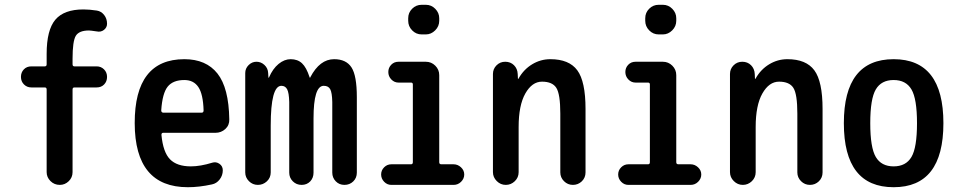

<svg xmlns="http://www.w3.org/2000/svg" viewBox="-20 -780 4040 810"><path d="M112.3 -411.1Q93.8 -411.1 81.1 -423.8Q68.4 -436.5 68.4 -455.6Q68.4 -474.6 80.6 -487.3Q92.8 -500 112.3 -500H168.9Q176.8 -500 176.8 -508.8V-552.7Q176.8 -653.3 213.4 -696.8Q250 -740.2 332 -740.2Q357.4 -740.2 388.7 -735.4Q407.2 -732.4 419.4 -716.8Q431.6 -701.2 431.6 -679.7Q431.6 -664.1 418.5 -653.8Q405.3 -643.6 387.7 -647.5Q361.3 -651.4 355.5 -651.4Q313.5 -651.4 299.8 -628.9Q286.1 -606.4 286.1 -532.2V-508.8Q286.1 -500 293.9 -500H387.7Q406.2 -500 418.9 -487.3Q431.6 -474.6 431.6 -455.6Q431.6 -436.5 419.4 -423.8Q407.2 -411.1 387.7 -411.1H293.9Q286.1 -411.1 286.1 -402.3V-53.7Q286.1 -31.2 270 -15.6Q253.9 0 232.4 0Q209 0 192.9 -16.1Q176.8 -32.2 176.8 -53.7V-402.3Q176.8 -411.1 168.9 -411.1Z M757.8 -442.4Q710 -442.4 687.5 -414.6Q665 -386.7 660.2 -314.5Q660.2 -305.7 668 -304.7H831.1Q838.9 -304.7 838.9 -314.5Q836.9 -382.8 816.9 -412.6Q796.9 -442.4 757.8 -442.4ZM772.5 9.8Q548.8 9.8 548.3 -260.3Q547.9 -530.3 757.8 -530.3Q849.6 -530.3 897.5 -469.7Q945.3 -409.2 947.3 -276.4Q948.2 -252 930.7 -235.8Q913.1 -219.7 888.7 -219.7H668Q661.1 -219.7 661.1 -210.9Q668 -137.7 697.3 -107.9Q726.6 -78.1 785.2 -78.1Q825.2 -78.1 876 -93.8Q891.6 -98.6 905.8 -88.9Q919.9 -79.1 919.9 -61.5Q919.9 -40 906.7 -22.9Q893.6 -5.9 874 -2Q820.3 9.8 772.5 9.8Z M1014.6 -52.7V-471.7Q1014.6 -491.2 1028.8 -505.4Q1043 -519.5 1062 -519.5Q1081.1 -519.5 1095.7 -505.9Q1110.4 -492.2 1111.3 -471.7L1112.3 -454.1Q1112.3 -452.1 1113.3 -452.1Q1115.2 -452.1 1115.2 -454.1Q1130.9 -490.2 1155.3 -510.3Q1179.7 -530.3 1206.1 -530.3Q1235.4 -530.3 1253.9 -513.2Q1272.5 -496.1 1286.1 -454.1Q1286.1 -452.1 1288.1 -452.1Q1289.1 -452.1 1289.1 -454.1Q1329.1 -530.3 1389.6 -530.3Q1440.4 -530.3 1462.9 -495.6Q1485.4 -460.9 1485.4 -370.1V-51.8Q1485.4 -29.3 1470.2 -14.6Q1455.1 0 1433.1 0Q1411.1 0 1396.5 -15.1Q1381.8 -30.3 1381.8 -51.8V-349.6Q1380.9 -389.6 1373 -403.8Q1365.2 -418 1345.7 -418Q1302.7 -418 1302.7 -280.3V-51.8Q1302.7 -29.3 1288.6 -14.6Q1274.4 0 1252.4 0Q1230.5 0 1215.3 -15.1Q1200.2 -30.3 1200.2 -51.8V-349.6Q1199.2 -388.7 1191.4 -403.3Q1183.6 -418 1167 -418Q1122.1 -418 1122.1 -250V-52.7Q1122.1 -30.3 1106 -15.1Q1089.8 0 1067.9 0Q1045.9 0 1030.3 -15.6Q1014.6 -31.2 1014.6 -52.7Z M1630.9 0Q1613.3 0 1600.6 -13.2Q1587.9 -26.4 1587.9 -43.9Q1587.9 -61.5 1600.6 -74.2Q1613.3 -86.9 1630.9 -86.9H1713.9Q1721.7 -86.9 1721.7 -95.7V-423.8Q1721.7 -431.6 1713.9 -431.6H1661.1Q1643.6 -431.6 1630.9 -444.8Q1618.2 -458 1618.2 -476.1Q1618.2 -494.1 1630.4 -506.8Q1642.6 -519.5 1661.1 -519.5H1776.4Q1799.8 -519.5 1816.4 -502.9Q1833 -486.3 1833 -462.9V-95.7Q1833 -86.9 1841.8 -86.9H1893.6Q1911.1 -86.9 1924.8 -74.2Q1938.5 -61.5 1938.5 -43.9Q1938.5 -26.4 1925.3 -13.2Q1912.1 0 1893.6 0ZM1758.8 -759.8H1776.4Q1799.8 -759.8 1816.4 -742.7Q1833 -725.6 1833 -703.1V-692.4Q1833 -668.9 1815.9 -651.9Q1798.8 -634.8 1776.4 -634.8H1758.8Q1735.4 -634.8 1718.8 -651.9Q1702.1 -668.9 1702.1 -692.4V-703.1Q1702.1 -726.6 1718.8 -743.2Q1735.4 -759.8 1758.8 -759.8Z M2059.6 -53.7V-467.8Q2059.6 -489.3 2074.7 -504.4Q2089.8 -519.5 2111.3 -519.5Q2133.8 -519.5 2148.4 -504.9Q2163.1 -490.2 2164.1 -467.8L2165 -448.2Q2165 -447.3 2166 -447.3Q2168 -447.3 2168 -449.2Q2189.5 -487.3 2225.1 -508.8Q2260.7 -530.3 2301.8 -530.3Q2380.9 -530.3 2415.5 -483.4Q2450.2 -436.5 2450.2 -320.3V-52.7Q2450.2 -30.3 2434.6 -15.1Q2418.9 0 2397 0Q2375 0 2359.4 -15.6Q2343.8 -31.2 2343.8 -52.7V-300.8Q2343.8 -382.8 2327.1 -409.2Q2310.5 -435.5 2266.6 -435.5Q2224.6 -435.5 2196.3 -385.7Q2168 -335.9 2168 -244.1V-53.7Q2168 -31.2 2151.9 -15.6Q2135.7 0 2113.8 0Q2091.8 0 2075.7 -16.1Q2059.6 -32.2 2059.6 -53.7Z M2630.9 0Q2613.3 0 2600.6 -13.2Q2587.9 -26.4 2587.9 -43.9Q2587.9 -61.5 2600.6 -74.2Q2613.3 -86.9 2630.9 -86.9H2713.9Q2721.7 -86.9 2721.7 -95.7V-423.8Q2721.7 -431.6 2713.9 -431.6H2661.1Q2643.6 -431.6 2630.9 -444.8Q2618.2 -458 2618.2 -476.1Q2618.2 -494.1 2630.4 -506.8Q2642.6 -519.5 2661.1 -519.5H2776.4Q2799.8 -519.5 2816.4 -502.9Q2833 -486.3 2833 -462.9V-95.7Q2833 -86.9 2841.8 -86.9H2893.6Q2911.1 -86.9 2924.8 -74.2Q2938.5 -61.5 2938.5 -43.9Q2938.5 -26.4 2925.3 -13.2Q2912.1 0 2893.6 0ZM2758.8 -759.8H2776.4Q2799.8 -759.8 2816.4 -742.7Q2833 -725.6 2833 -703.1V-692.4Q2833 -668.9 2815.9 -651.9Q2798.8 -634.8 2776.4 -634.8H2758.8Q2735.4 -634.8 2718.8 -651.9Q2702.1 -668.9 2702.1 -692.4V-703.1Q2702.1 -726.6 2718.8 -743.2Q2735.4 -759.8 2758.8 -759.8Z M3059.6 -53.7V-467.8Q3059.6 -489.3 3074.7 -504.4Q3089.8 -519.5 3111.3 -519.5Q3133.8 -519.5 3148.4 -504.9Q3163.1 -490.2 3164.1 -467.8L3165 -448.2Q3165 -447.3 3166 -447.3Q3168 -447.3 3168 -449.2Q3189.5 -487.3 3225.1 -508.8Q3260.7 -530.3 3301.8 -530.3Q3380.9 -530.3 3415.5 -483.4Q3450.2 -436.5 3450.2 -320.3V-52.7Q3450.2 -30.3 3434.6 -15.1Q3418.9 0 3397 0Q3375 0 3359.4 -15.6Q3343.8 -31.2 3343.8 -52.7V-300.8Q3343.8 -382.8 3327.1 -409.2Q3310.5 -435.5 3266.6 -435.5Q3224.6 -435.5 3196.3 -385.7Q3168 -335.9 3168 -244.1V-53.7Q3168 -31.2 3151.9 -15.6Q3135.7 0 3113.8 0Q3091.8 0 3075.7 -16.1Q3059.6 -32.2 3059.6 -53.7Z M3825.2 -402.8Q3801.8 -442.4 3750 -442.4Q3698.2 -442.4 3674.8 -402.8Q3651.4 -363.3 3651.4 -260.3Q3651.4 -157.2 3674.8 -117.7Q3698.2 -78.1 3750 -78.1Q3801.8 -78.1 3825.2 -117.7Q3848.6 -157.2 3848.6 -260.3Q3848.6 -363.3 3825.2 -402.8ZM3960 -260.3Q3960 9.8 3750 9.8Q3540 9.8 3540 -260.3Q3540 -530.3 3750 -530.3Q3960 -530.3 3960 -260.3Z"/></svg>

Font: Rounded Mgen+ 2m medium
Style: Regular
Weight: 500
Designer: [Source Han Sans]
Ryoko NISHIZUKA  (kana & ideographs); Paul D. Hunt (Latin, Greek & Cyrillic); Wenlong ZHANG  (bopomofo
Version: Version 1.059.20150602